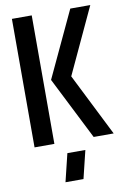

<svg xmlns="http://www.w3.org/2000/svg" viewBox="-99 -759 686 1030"><g transform="rotate(-10 244.5 -243.5)"><path d="M172 213 209 61H307L270 213ZM363 0 191 -341 359 -700H468L301 -341L472 0ZM41 0V-700H149V0Z"/></g></svg>

Font: Stick No Bills SemiBold
Style: Regular
Weight: 600
Designer: Kosala Senevirathne, Siva Puranthara, Lasantha Premarathna, Tharique Azeez
Foundry: mooniak
Version: Version 2.000